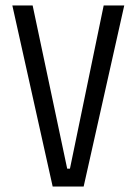

<svg xmlns="http://www.w3.org/2000/svg" viewBox="-20 -680 498 700"><path d="M172 0 25 -660H99L225 -65H235L358 -660H433L285 0Z"/></svg>

Font: Bricolage Grotesque 12pt Condensed Light
Style: Regular
Weight: 300
Width: 3
Designer: Mathieu Triay
Foundry: Atelier Triay
Version: Version 1.001; ttfautohint (v1.8.4.7-5d5b);gftools[0.9.33.de